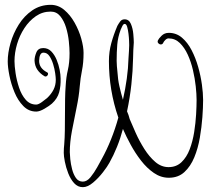

<svg xmlns="http://www.w3.org/2000/svg" viewBox="-20 -693 880 795"><path d="M323 82Q302 82 287 65.5Q272 49 262.5 24.5Q253 0 248.5 -23.5Q244 -47 244 -60Q244 -71 244.5 -78.5Q245 -86 246 -96Q248 -121 248.5 -152.5Q249 -184 249 -217Q249 -250 249.5 -282Q250 -314 252 -339Q254 -374 261 -403.5Q268 -433 268 -473Q268 -493 265 -522Q262 -551 253.5 -579Q245 -607 229.5 -626Q214 -645 190 -645Q156 -645 128.5 -626Q101 -607 81 -576.5Q61 -546 50.5 -510Q40 -474 40 -440Q40 -420 44.5 -390Q49 -360 59 -330Q69 -300 86.5 -280Q104 -260 130 -260Q139 -260 153.5 -270.5Q168 -281 175 -287Q192 -303 201.5 -321.5Q211 -340 211 -363Q211 -372 208.5 -390Q206 -408 200 -427.5Q194 -447 184.5 -461Q175 -475 160 -475Q143 -475 142 -441Q142 -411 174 -394Q179 -392 179 -387Q179 -382 174.5 -378.5Q170 -375 165 -377Q146 -388 135 -404Q124 -420 123 -442Q123 -458 130.5 -476Q138 -494 159 -494Q179 -494 192.5 -480Q206 -466 214.5 -445.5Q223 -425 227 -404Q231 -383 231 -368Q232 -337 225 -311Q218 -285 195 -264Q185 -255 164.5 -243Q144 -231 130 -231Q99 -231 76.5 -254Q54 -277 40 -311Q26 -345 19 -380Q12 -415 12 -439Q12 -474 23.5 -514.5Q35 -555 57.5 -591Q80 -627 113.5 -650Q147 -673 190 -673Q221 -673 246 -652Q271 -631 289 -599Q307 -567 316.5 -533Q326 -499 326 -474Q326 -433 319.5 -401.5Q313 -370 310 -334Q307 -295 297 -247Q287 -199 278 -151.5Q269 -104 269 -63Q269 -54 271 -34Q273 -14 278.5 7.5Q284 29 294.5 44Q305 59 323 59Q340 59 355 40.5Q370 22 382.5 -0.5Q395 -23 402 -36Q422 -72 439.5 -115.5Q457 -159 470 -206Q431 -319 431 -440Q431 -479 441 -515Q451 -551 466 -586Q471 -595 477.5 -604Q484 -613 496 -613Q514 -613 522 -594Q530 -575 532 -552Q534 -529 534 -517Q533 -500 532 -485Q531 -470 531 -451Q530 -400 524 -344Q518 -288 506 -232Q509 -225 512 -217Q515 -209 517 -200Q527 -176 542 -142.5Q557 -109 577.5 -76.5Q598 -44 623 -22.5Q648 -1 678 -1Q710 -1 731.5 -21.5Q753 -42 765.5 -75Q778 -108 784 -146Q790 -184 792 -219Q794 -254 794 -279Q794 -303 790.5 -335.5Q787 -368 779 -402.5Q771 -437 757.5 -466.5Q744 -496 724.5 -515Q705 -534 678 -534Q671 -534 664.5 -527.5Q658 -521 656 -516Q653 -509 646 -509Q640 -509 635.5 -514Q631 -519 634 -526Q637 -533 649 -545Q661 -557 679 -557Q710 -557 733.5 -537Q757 -517 773.5 -485Q790 -453 800.5 -416Q811 -379 816 -343Q821 -307 821 -279Q821 -249 818 -208Q815 -167 807.5 -123Q800 -79 784.5 -41.5Q769 -4 743.5 19.5Q718 43 679 43Q646 43 617 23Q588 3 564 -28Q540 -59 521 -94Q502 -129 489 -159Q479 -121 464.5 -85Q450 -49 433 -19Q425 -4 406.5 20Q388 44 365.5 63Q343 82 323 82ZM489 -280Q499 -324 505 -367.5Q511 -411 512 -451Q513 -468 514 -482Q515 -496 515 -506Q515 -510 514.5 -523.5Q514 -537 512 -553.5Q510 -570 506.5 -582Q503 -594 496 -594Q491 -594 486.5 -585Q482 -576 480 -571Q468 -539 465.5 -508Q463 -477 463 -441Q463 -428 464 -419Q465 -410 466 -398Q468 -364 474.5 -335.5Q481 -307 489 -280Z"/></svg>

Font: Ruge Boogie
Style: Regular
Weight: 400
Designer: Robert E. Leuschke
Foundry: Robert E. Leuschke
Version: Version 1.010; ttfautohint (v1.8.3)